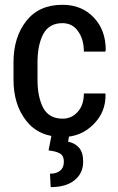

<svg xmlns="http://www.w3.org/2000/svg" viewBox="-20 -558 489 797"><path d="M240.2 -65.4Q277.3 -65.4 302.7 -93.8Q328.1 -122.1 328.1 -169.9Q357.4 -169.9 417 -169.9Q417 -168.9 418 -167Q419.9 -92.8 367.2 -41Q315.4 10.7 240.2 10.7Q141.6 10.7 88.9 -56.6Q36.1 -124 36.1 -226.6Q36.1 -239.3 36.1 -263.7Q36.1 -268.6 36.1 -277.3Q36.1 -286.1 36.1 -299.8Q36.1 -403.3 88.9 -470.7Q141.6 -538.1 239.3 -538.1Q320.3 -538.1 370.1 -484.4Q418.9 -432.6 418.9 -350.6Q418.9 -348.6 418 -346.7Q418 -345.7 417 -343.8Q394.5 -343.8 328.1 -343.8Q328.1 -395.5 303.7 -428.7Q280.3 -461.9 239.3 -461.9Q183.6 -461.9 159.2 -416Q135.7 -370.1 135.7 -299.8Q135.7 -275.4 135.7 -226.6Q135.7 -156.2 159.2 -110.4Q183.6 -65.4 240.2 -65.4ZM267.6 1Q266.6 8.8 262.7 30.3Q290 35.2 307.6 54.7Q325.2 74.2 325.2 113.3Q325.2 161.1 290 189.5Q254.9 218.8 190.4 218.8Q189.5 200.2 187.5 163.1Q212.9 163.1 228.5 151.4Q245.1 138.7 245.1 113.3Q245.1 89.8 230.5 80.1Q215.8 70.3 181.6 66.4Q185.5 44.9 194.3 1Q207 1 245.1 1Q251 1 267.6 1Z"/></svg>

Font: Noto Sans Hebrew DECATHLON 
Style: Regular
Weight: 400
Designer: Monotype Design team
Version: Version 1.03 uh